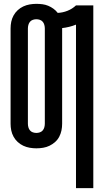

<svg xmlns="http://www.w3.org/2000/svg" viewBox="-20 -763 540 998"><path d="M375 215V-635Q358 -628 339.5 -623.5Q321 -619 303 -617V-120Q303 -102 299.5 -85Q296 -68 288 -52.5Q280 -37 266.5 -25Q253 -13 237.5 -5.5Q222 2 204.5 5Q187 8 169 8Q152 8 134.5 5Q117 2 101 -5.5Q85 -13 72 -25Q59 -37 50.5 -52.5Q42 -68 38.5 -85Q35 -102 35 -120V-615Q35 -633 38.5 -650Q42 -667 50.5 -682.5Q59 -698 72 -710Q85 -722 101 -729.5Q117 -737 134.5 -740Q152 -743 169 -743Q185 -743 200.5 -741Q216 -739 230.5 -733Q245 -727 258 -717.5Q271 -708 280 -696Q306 -697 331 -707Q356 -717 375 -735H465V215ZM169 -72Q178 -72 187 -75Q196 -78 202 -85Q208 -92 210.5 -101.5Q213 -111 213 -120V-615Q213 -624 210.5 -633.5Q208 -643 202 -650Q196 -657 187 -660Q178 -663 169 -663Q160 -663 151 -660Q142 -657 136 -650Q130 -643 127.5 -633.5Q125 -624 125 -615V-120Q125 -111 127.5 -101.5Q130 -92 136 -85Q142 -78 151 -75Q160 -72 169 -72Z"/></svg>

Font: Iosevka Curly Medium
Style: Regular
Weight: 500
Monospace: yes
Designer: Belleve Invis
Foundry: Belleve Invis
Version: Version 22.1.2; ttfautohint (v1.8.4)